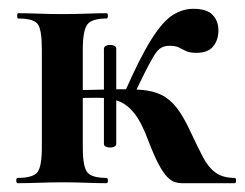

<svg xmlns="http://www.w3.org/2000/svg" viewBox="-20 -416 556 436"><path d="M75 -81V-305Q75 -349 65.5 -361.5Q56 -374 21 -374Q19 -374 19 -380Q19 -386 21 -386Q42 -386 68.5 -385Q95 -384 123 -384Q150 -384 176 -385Q202 -386 222 -386Q225 -386 225 -380Q225 -374 222 -374Q188 -374 178 -360Q168 -346 168 -303V-81Q168 -38 178 -25Q188 -12 222 -12Q225 -12 225 -6Q225 0 222 0Q201 0 175.5 -1Q150 -2 123 -2Q95 -2 68.5 -1Q42 0 20 0Q17 0 17 -6Q17 -12 20 -12Q55 -12 65 -25Q75 -38 75 -81ZM394 0Q385 0 377 -2.5Q369 -5 360 -14Q351 -23 340.5 -42.5Q330 -62 317 -96Q302 -137 285.5 -158Q269 -179 249 -186.5Q229 -194 203 -194Q177 -194 143 -193V-211Q197 -212 235.5 -213Q274 -214 300.5 -212Q327 -210 346.5 -200.5Q366 -191 381.5 -171Q397 -151 413 -116Q429 -82 441 -59Q453 -36 469.5 -24Q486 -12 513 -12Q516 -12 516 -6Q516 0 513 0ZM244 -89Q244 -84 237 -82Q230 -80 223 -82Q216 -84 216 -89V-305Q216 -311 223 -313Q230 -315 237 -313Q244 -311 244 -305ZM280 -191 262 -204Q298 -286 324 -327Q350 -368 372.5 -382Q395 -396 419 -396Q450 -396 463 -382Q476 -368 476 -347Q476 -325 464 -310.5Q452 -296 426 -296Q411 -296 402.5 -300Q394 -304 386.5 -308Q379 -312 365 -312Q354 -312 346 -307.5Q338 -303 330 -290Q322 -277 310 -253.5Q298 -230 280 -191Z"/></svg>

Font: Cormorant
Style: Bold
Weight: 700
Designer: Christian Thalmann (Catharsis Fonts)
Foundry: Catharsis Fonts
Version: Version 4.000